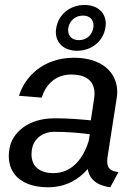

<svg xmlns="http://www.w3.org/2000/svg" viewBox="-20 -751 561 782"><path d="M294.2 -544.2C351.7 -544.2 400 -581.7 409.2 -637.5C410 -643.3 410.8 -649.2 410.8 -654.2C410.8 -700.8 375.8 -730.8 324.2 -730.8C266.7 -730.8 218.3 -693.3 209.2 -637.5C208.3 -631.7 207.5 -625.8 207.5 -620.8C207.5 -574.2 242.5 -544.2 294.2 -544.2ZM301.7 -587.5C274.2 -587.5 257.5 -603.3 257.5 -627.5C257.5 -630.8 257.5 -634.2 258.3 -637.5C263.3 -666.7 286.7 -687.5 317.5 -687.5C345 -687.5 360.8 -671.7 360.8 -647.5C360.8 -644.2 360.8 -640.8 360 -637.5C355 -608.3 332.5 -587.5 301.7 -587.5ZM18.3 -144.2C16.7 -134.2 15.8 -125 15.8 -115.8C15.8 -36.7 75 11.7 175.8 11.7C250 11.7 301.7 -21.7 337.5 -62.5C345.8 -7.5 395.8 7.5 429.2 11.7L462.5 -50C429.2 -54.2 416.7 -65.8 416.7 -94.2C416.7 -101.7 417.5 -110 419.2 -119.2L455 -349.2C456.7 -358.3 457.5 -367.5 457.5 -375.8C457.5 -458.3 392.5 -515.8 281.7 -515.8C155.8 -515.8 80.8 -438.3 57.5 -360.8L150 -353.3C168.3 -414.2 213.3 -447.5 270.8 -447.5C325 -447.5 365 -425 365 -370C365 -363.3 364.2 -356.7 363.3 -349.2L350 -260.8C310 -265 256.7 -269.2 202.5 -269.2C90.8 -269.2 28.3 -207.5 18.3 -144.2ZM345.8 -204.2 340.8 -175C320.8 -112.5 278.3 -45.8 196.7 -45.8C149.2 -45.8 108.3 -67.5 108.3 -122.5C108.3 -128.3 109.2 -135.8 110 -142.5C117.5 -190 159.2 -214.2 199.2 -214.2C257.5 -214.2 310 -209.2 345.8 -204.2Z"/></svg>

Font: Boon Medium
Style: Italic
Weight: 500
Italic angle: -9°
Designer: Sungsit Sawaiwan
Foundry: FontUni
Version: Version 3.0